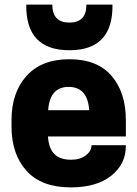

<svg xmlns="http://www.w3.org/2000/svg" viewBox="-20 -800 596 833"><path d="M526 -208H188Q192 -154 217 -130.5Q242 -107 288 -107Q328 -107 352.5 -126Q377 -145 377 -170H526V-166Q526 -88 462.5 -37.5Q399 13 287 13Q160 13 95 -59Q30 -131 30 -251V-279Q30 -398 95 -470.5Q160 -543 281 -543Q402 -543 464 -471Q526 -399 526 -279ZM94 -780H207Q207 -702 281 -702Q355 -702 355 -780H468Q471 -582 281 -582Q91 -582 94 -780ZM189 -322H367Q360 -423 278 -423Q196 -423 189 -322Z"/></svg>

Font: Cooper Hewitt
Style: Bold
Weight: 711
Designer: Village Type and Design LLC
Foundry: Cooper Hewitt Smithsonian Design Museum
Version: 1.000